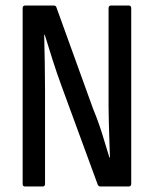

<svg xmlns="http://www.w3.org/2000/svg" viewBox="-20 -675 557 695"><path d="M70 0Q62 0 62 -10V-645Q62 -655 71 -655H174Q182 -655 184 -649L317 -281Q335 -238 350 -190Q365 -142 376 -105H378Q377 -131 376 -164Q375 -197 374 -230.5Q373 -264 373 -290V-645Q373 -655 382 -655H446Q455 -655 455 -645V-10Q455 0 446 0H344Q337 0 334 -6L203 -363Q185 -412 170 -459.5Q155 -507 142 -549H140Q141 -504 142 -450Q143 -396 143 -351V-10Q143 0 135 0Z"/></svg>

Font: Sofia Sans Condensed Medium
Style: Regular
Weight: 500
Designer: Botio Nikoltchev, Ani Petrova
Foundry: lettersoup
Version: Version 4.101; ttfautohint (v1.8.4.7-5d5b)